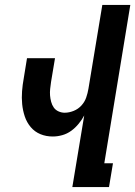

<svg xmlns="http://www.w3.org/2000/svg" viewBox="-20 -755 546 775"><path d="M272 0 320 -289Q311 -272 297.5 -255.5Q284 -239 267.5 -227Q251 -215 231.5 -209.5Q212 -204 193 -204Q166 -204 143 -213.5Q120 -223 104 -242Q88 -261 80 -285Q72 -309 69.5 -334.5Q67 -360 69 -386.5Q71 -413 76 -440L89 -520H202L186 -424Q184 -410 182.5 -396.5Q181 -383 182 -370Q183 -357 186.5 -344Q190 -331 197 -321Q204 -311 216 -305.5Q228 -300 241 -300Q259 -300 277.5 -307.5Q296 -315 309 -329.5Q322 -344 328 -361.5Q334 -379 337 -397L393 -735H506L401 -96H436L420 0Z"/></svg>

Font: Iosevka Term Curly Oblique
Style: Bold
Weight: 700
Italic angle: -9°
Designer: Belleve Invis
Foundry: Belleve Invis
Version: Version 32.3.0